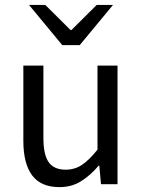

<svg xmlns="http://www.w3.org/2000/svg" viewBox="-20 -755 584 787"><path d="M224 12Q147.3 12 111.5 -36.5Q75.7 -85 75.7 -178V-486H157.9V-188.7Q157.9 -120.8 179.5 -90.2Q201.2 -59.5 249.3 -59.5Q286.4 -59.5 315.7 -79Q345 -98.5 379.6 -141.5V-486H461.7V0H394L387 -75.9H384.3Q350.8 -36.3 312.4 -12.2Q274 12 224 12ZM235.3 -570 99 -734.7H165.8L269 -632H273L376.3 -734.7H443.1L306.8 -570Z"/></svg>

Font: Source Sans 3 VF
Style: Regular
Weight: 200
Designer: Paul D. Hunt
Foundry: Adobe
Version: Version 3.046;hotconv 1.0.118;makeotfexe 2.5.65603